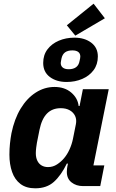

<svg xmlns="http://www.w3.org/2000/svg" viewBox="-20 -1008 631 1040"><path d="M523 0H430Q393 0 367.5 -20Q342 -40 342 -77Q342 -85 343 -94Q344 -103 345 -107L348 -122H342Q311 -58 272 -23Q233 12 171 12Q122 12 91 -11.5Q60 -35 45.5 -76.5Q31 -118 31 -170Q31 -202 34 -230.5Q37 -259 42 -286Q58 -364 92 -420Q126 -476 173.5 -506.5Q221 -537 275 -537Q330 -537 365.5 -507Q401 -477 406 -434H411L429 -525H569L486 -112H545ZM240 -103Q267 -103 289 -117.5Q311 -132 327 -151Q344 -171 356.5 -198.5Q369 -226 375 -255L391 -335Q396 -360 387 -379.5Q378 -399 358 -410.5Q338 -422 309 -422Q263 -422 234.5 -393Q206 -364 194 -305L180 -235Q178 -225 176 -207.5Q174 -190 174 -178Q174 -155 182 -138Q190 -121 205 -112Q220 -103 240 -103ZM548 -909 388 -815 342 -871 487 -988ZM341 -564Q286 -564 250 -591Q214 -618 214 -667Q214 -710 237 -740.5Q260 -771 298.5 -787.5Q337 -804 383 -804Q438 -804 474 -777Q510 -750 510 -702Q510 -659 487 -628Q464 -597 425.5 -580.5Q387 -564 341 -564ZM352 -633Q377 -633 392 -644Q407 -655 411 -678Q413 -686 414 -692Q415 -698 415 -702Q415 -718 404 -726.5Q393 -735 372 -735Q347 -735 332.5 -724.5Q318 -714 313 -691Q312 -684 310.5 -677.5Q309 -671 309 -667Q309 -651 320 -642Q331 -633 352 -633Z"/></svg>

Font: IBM Plex Sans
Style: Bold Italic
Weight: 700
Italic angle: -11.31°
Designer: Mike Abbink, Paul van der Laan, Pieter van Rosmalen
Foundry: Bold Monday
Version: Version 3.201